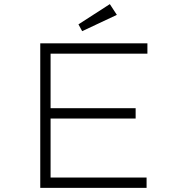

<svg xmlns="http://www.w3.org/2000/svg" viewBox="-20 -910 872 930"><path d="M175 0V-700H694V-650H225V-50H690V0ZM201 -336V-386H637V-336ZM378 -759 360 -792 512 -890 546 -838Z"/></svg>

Font: Lexend Tera ExtraLight
Style: Regular
Weight: 250
Designer: Bonnie Shaver-Troup, Thomas Jockin
Foundry: Lexend
Version: Version 1.007